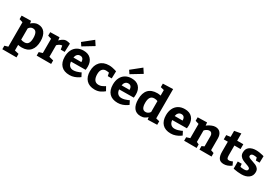

<svg xmlns="http://www.w3.org/2000/svg" viewBox="79 -2206 5452 3794"><g transform="rotate(30 2804.5 -309.5)"><path d="M232.9 -540 242.2 -483.9Q242.2 -485.8 265.6 -503.4Q289.1 -521 321.5 -535.4Q354 -549.8 390.1 -549.8Q492.2 -549.8 545.2 -479.5Q598.1 -409.2 598.1 -285.2Q598.1 -144 531 -67.1Q463.9 9.8 335 9.8Q293 9.8 250 0V127L345.2 149.9V230H22V149.9L100.1 127V-430.2L20 -455.1V-535.2ZM328.1 -105Q390.1 -105 416.5 -146Q442.9 -187 442.9 -267.1Q442.9 -346.2 419.4 -388.2Q396 -430.2 342.8 -430.2Q314 -430.2 293.5 -418Q272.9 -405.8 261.5 -391.4Q250 -377 250 -375V-120.1Q284.2 -105 328.1 -105Z M1030.8 -549.8Q1054.7 -549.8 1075.7 -545.9Q1096.7 -542 1108.6 -537.6Q1120.6 -533.2 1123.5 -532.2L1115.7 -339.8H1025.9L1010.7 -424.8Q984.9 -424.8 960.7 -412.4Q936.5 -399.9 919.7 -385Q902.8 -370.1 902.8 -369.1V-105L1002.9 -80.1V0H672.9V-80.1L752.9 -105V-430.2L672.9 -455.1V-535.2L882.8 -540L891.6 -471.2Q891.6 -473.1 915 -494.1Q938.5 -515.1 969.5 -532.5Q1000.5 -549.8 1030.8 -549.8Z M1440.4 -109.9Q1477.5 -109.9 1514.9 -120.4Q1552.2 -130.9 1576.9 -141.8Q1601.6 -152.8 1608.4 -157.2L1651.4 -74.2Q1651.4 -72.3 1616.5 -49.6Q1581.5 -26.9 1531 -8.5Q1480.5 9.8 1423.3 9.8Q1296.4 9.8 1230 -60.5Q1163.6 -130.9 1163.6 -259.8Q1163.6 -346.7 1195.6 -412.4Q1227.5 -478 1287.6 -513.9Q1347.7 -549.8 1430.2 -549.8Q1540 -549.8 1598.6 -486.8Q1657.2 -423.8 1657.2 -314.9Q1657.2 -291 1654.8 -268.6Q1652.3 -246.1 1651.4 -240.2L1319.3 -236.8Q1323.2 -176.8 1355.7 -143.3Q1388.2 -109.9 1440.4 -109.9ZM1321.3 -330.1H1502.4Q1502.4 -375 1482.4 -402.6Q1462.4 -430.2 1420.4 -430.2Q1379.4 -430.2 1353.5 -402.6Q1327.6 -375 1321.3 -330.1ZM1296.4 -670.9 1345.2 -598.1 1587.4 -745.1 1519 -849.1Z M1997.1 9.8Q1874 9.8 1805.7 -62Q1737.3 -133.8 1737.3 -262.2Q1737.3 -396 1809.8 -472.9Q1882.3 -549.8 2012.2 -549.8Q2050.3 -549.8 2089.1 -542Q2127.9 -534.2 2154.1 -526.1Q2180.2 -518.1 2187 -515.1L2182.1 -351.1H2092.3L2078.1 -421.9Q2073.2 -422.9 2053.7 -426.5Q2034.2 -430.2 2009.3 -430.2Q1954.1 -430.2 1923.1 -392.6Q1892.1 -355 1892.1 -282.2Q1892.1 -199.2 1923.6 -154.5Q1955.1 -109.9 2017.1 -109.9Q2056.2 -109.9 2085.7 -121.8Q2115.2 -133.8 2135.3 -146.5Q2155.3 -159.2 2162.1 -163.1L2211.9 -75.2Q2178.2 -44.9 2123.8 -17.6Q2069.3 9.8 1997.1 9.8Z M2539.1 -109.9Q2576.2 -109.9 2613.5 -120.4Q2650.9 -130.9 2675.5 -141.8Q2700.2 -152.8 2707 -157.2L2750 -74.2Q2750 -72.3 2715.1 -49.6Q2680.2 -26.9 2629.6 -8.5Q2579.1 9.8 2522 9.8Q2395 9.8 2328.6 -60.5Q2262.2 -130.9 2262.2 -259.8Q2262.2 -346.7 2294.2 -412.4Q2326.2 -478 2386.2 -513.9Q2446.3 -549.8 2528.8 -549.8Q2638.7 -549.8 2697.3 -486.8Q2755.9 -423.8 2755.9 -314.9Q2755.9 -291 2753.4 -268.6Q2751 -246.1 2750 -240.2L2418 -236.8Q2421.9 -176.8 2454.3 -143.3Q2486.8 -109.9 2539.1 -109.9ZM2419.9 -330.1H2601.1Q2601.1 -375 2581.1 -402.6Q2561 -430.2 2519 -430.2Q2478 -430.2 2452.1 -402.6Q2426.3 -375 2419.9 -330.1ZM2395 -670.9 2443.8 -598.1 2686 -745.1 2617.7 -849.1Z M3045.9 9.8Q2942.9 9.8 2891.8 -60.1Q2840.8 -129.9 2840.8 -256.8Q2840.8 -399.9 2909.2 -474.9Q2977.5 -549.8 3113.8 -549.8Q3144.5 -549.8 3189 -540V-667L3108.9 -687V-767.1L3338.9 -774.9V-106.9L3418.9 -86.9V-6.8L3205.6 0L3196.8 -53.2Q3174.8 -30.8 3137.7 -10.5Q3100.6 9.8 3045.9 9.8ZM3110.8 -430.2Q3049.8 -430.2 3022.7 -387.2Q2995.6 -344.2 2995.6 -265.1Q2995.6 -188 3018.8 -148.9Q3042 -109.9 3091.8 -109.9Q3119.6 -109.9 3141.6 -122.3Q3163.6 -134.8 3176.3 -149.9Q3189 -165 3189 -167V-415Q3156.7 -430.2 3110.8 -430.2Z M3750.5 -109.9Q3787.6 -109.9 3825 -120.4Q3862.3 -130.9 3887 -141.8Q3911.6 -152.8 3918.5 -157.2L3961.4 -74.2Q3961.4 -72.3 3926.5 -49.6Q3891.6 -26.9 3841.1 -8.5Q3790.5 9.8 3733.4 9.8Q3606.4 9.8 3540 -60.5Q3473.6 -130.9 3473.6 -259.8Q3473.6 -346.7 3505.6 -412.4Q3537.6 -478 3597.7 -513.9Q3657.7 -549.8 3740.2 -549.8Q3850.1 -549.8 3908.7 -486.8Q3967.3 -423.8 3967.3 -314.9Q3967.3 -291 3964.8 -268.6Q3962.4 -246.1 3961.4 -240.2L3629.4 -236.8Q3633.3 -176.8 3665.8 -143.3Q3698.2 -109.9 3750.5 -109.9ZM3631.3 -330.1H3812.5Q3812.5 -375 3792.5 -402.6Q3772.5 -430.2 3730.5 -430.2Q3689.5 -430.2 3663.6 -402.6Q3637.7 -375 3631.3 -330.1Z M4440.4 -547.9Q4512.2 -547.9 4552.2 -500.5Q4592.3 -453.1 4592.3 -370.1V-105L4662.6 -80.1V0H4387.2V-80.1L4442.4 -105V-342.8Q4442.4 -377.9 4423.8 -400.4Q4405.3 -422.9 4374.5 -422.9Q4346.7 -422.9 4323 -410.4Q4299.3 -397.9 4283.4 -383.1Q4267.6 -368.2 4267.6 -366.2V-105L4322.3 -80.1V0H4037.6V-80.1L4117.7 -105V-430.2L4037.6 -455.1V-535.2L4249.5 -540L4256.3 -471.2Q4256.3 -473.1 4287.8 -493.7Q4319.3 -514.2 4359.9 -531Q4400.4 -547.9 4440.4 -547.9Z M4794.9 -185.1V-415H4702.1V-512.2L4794.9 -524.9V-663.1L4944.8 -689.9V-524.9H5085V-415H4944.8V-194.8Q4944.8 -145 4955.8 -125Q4966.8 -105 4998 -105Q5016.1 -105 5040 -113Q5064 -121.1 5077.1 -127.9L5112.8 -51.8Q5028.8 10.3 4942.9 9.8Q4861.8 9.8 4828.4 -40.5Q4794.9 -90.8 4794.9 -185.1Z M5342.8 -100.1Q5424.8 -100.1 5424.3 -148.9Q5424.3 -170.9 5401.4 -184.6Q5378.4 -198.2 5328.6 -214.8Q5275.4 -232.9 5241.5 -250Q5207.5 -267.1 5182.6 -298.6Q5157.7 -330.1 5157.7 -378.9Q5157.7 -466.8 5216.6 -508.3Q5275.4 -549.8 5363.8 -549.8Q5403.8 -549.8 5445.1 -543.5Q5486.3 -537.1 5514.4 -529.5Q5542.5 -522 5549.3 -520L5545.4 -370.1H5460.4L5445.8 -430.2Q5445.8 -431.2 5423.6 -435.5Q5401.4 -439.9 5376.5 -439.9Q5343.3 -439.9 5325.4 -427Q5307.6 -414.1 5307.6 -389.2Q5307.6 -367.2 5330.6 -354Q5353.5 -340.8 5403.3 -326.2Q5456.5 -309.1 5491 -293.5Q5525.4 -277.8 5550 -247.8Q5574.7 -217.8 5574.7 -169.9Q5574.7 -85 5512.2 -37.6Q5449.7 9.8 5344.7 9.8Q5302.7 9.8 5261.7 4.9Q5220.7 0 5194.1 -4.9Q5167.5 -9.8 5160.6 -12.2V-174.8H5250.5L5258.8 -109.9Q5258.8 -108.9 5285.2 -104.5Q5311.5 -100.1 5342.8 -100.1Z"/></g></svg>

Font: Kadwa
Style: Bold
Weight: 700
Designer: Sol Matas
Foundry: Sol Matas
Version: Version 1.001;PS 001.000;hotconv 1.0.70;makeotf.lib2.5.58329